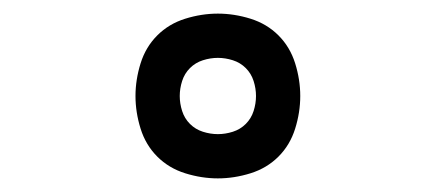

<svg xmlns="http://www.w3.org/2000/svg" viewBox="-20 -802 640 282"><path d="M300 -540Q276 -540 252 -547.5Q228 -555 211 -572Q194 -589 186.5 -613Q179 -637 179 -661Q179 -685 186.5 -709Q194 -733 211 -750Q228 -767 252 -774.5Q276 -782 300 -782Q324 -782 348 -774.5Q372 -767 389 -750Q406 -733 413.5 -709Q421 -685 421 -661Q421 -637 413.5 -613Q406 -589 389 -572Q372 -555 348 -547.5Q324 -540 300 -540ZM300 -605Q311 -605 322 -608.5Q333 -612 341 -620Q349 -628 352.5 -639Q356 -650 356 -661Q356 -672 352.5 -683Q349 -694 341 -702Q333 -710 322 -713.5Q311 -717 300 -717Q289 -717 278 -713.5Q267 -710 259 -702Q251 -694 247.5 -683Q244 -672 244 -661Q244 -650 247.5 -639Q251 -628 259 -620Q267 -612 278 -608.5Q289 -605 300 -605Z"/></svg>

Font: Iosevka Slab Light Extended
Style: Regular
Weight: 300
Width: 7
Monospace: yes
Designer: Belleve Invis
Foundry: Belleve Invis
Version: Version 11.1.0; ttfautohint (v1.8.3)